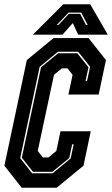

<svg xmlns="http://www.w3.org/2000/svg" viewBox="-28 -878 524 898"><path d="M73.5 0 -7.5 -103 97.5 -597 222.5 -700H386L467.5 -597L433.5 -436H292L311.5 -528L287.5 -558.5H261.5L224.5 -528L148.5 -172L172.5 -141.5H198.5L235.5 -172L255 -264H396.5L362.5 -103L237 0ZM122 -67.5H218L302.5 -137L316.5 -203H309.5L296 -139L217 -74.5H126L74 -140.5L164 -563.5L244 -629H333.5L386 -563.5L372 -499H379L393.5 -565.5L337.5 -636H243L157.5 -565.5L66.5 -138.5ZM268 -858H394L476 -716H337.5L312.5 -770L264.5 -716H126ZM292.5 -819 237.5 -761H245L294.5 -813.5H347L374 -761H382L352 -819Z"/></svg>

Font: Tourney Condensed ExtraBold
Style: Italic
Weight: 800
Width: 3
Italic angle: -12°
Designer: Tyler Finck
Foundry: Etcetera Type Co
Version: Version 1.010; ttfautohint (v1.8.3)